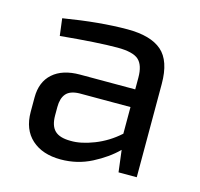

<svg xmlns="http://www.w3.org/2000/svg" viewBox="-81 -586 711 682"><g transform="rotate(15 274.5 -245.0)"><path d="M81 -414 73 -477Q207 -499 308 -499Q393 -499 434 -463.5Q475 -428 475 -343V0H408L398 -80Q363 -45 310.5 -18Q258 9 197 9Q130 9 90.5 -26.5Q51 -62 51 -127V-180Q51 -237 86.5 -268.5Q122 -300 186 -300H389V-343Q389 -389 368 -408Q347 -427 290 -427Q218 -427 81 -414ZM138 -168V-137Q138 -99 156 -81.5Q174 -64 214 -64Q252 -63 300.5 -82Q349 -101 389 -137V-235H201Q167 -234 152.5 -217Q138 -200 138 -168Z"/></g></svg>

Font: Exo 2.0
Style: Regular
Weight: 400
Designer: Natanael Gama
Version: Version 1.001;PS 001.001;hotconv 1.0.70;makeotf.lib2.5.58329